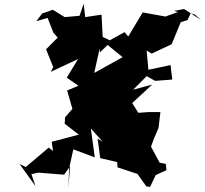

<svg xmlns="http://www.w3.org/2000/svg" viewBox="-20 -931 1089 1021"><path d="M1049 -825 959 -883 905 -873 926 -867 860 -843 739 -865 662 -737 642 -760 539 -703 632 -627 481 -543 510 -673 511 -652 573 -712 526 -735 520 -853 433 -840 425 -911 403 -847 324 -840 261 -879 204 -859 173 -818 233 -836 264 -757 287 -731 225 -669 263 -574 250 -549 395 -617 335 -518 397 -475 337 -450 365 -352 326 -307 324 -273 399 -215 255 -177 262 -128 239 -146 117 -43 84 -59 169 59 147 -5 184 -13 321 -2 353 -47 343 70 348 -38 370 -137 484 -94 463 -248 526 -177 499 -194 513 -90 603 -69 605 -41 711 -6 758 60 778 63 808 0 865 -26 862 -59 829 -66 783 -151 798 -192 823 -251 833 -335H768L716 -331L683 -383L789 -481L688 -454L760 -526L805 -501L896 -508L887 -585L769 -560L760 -662L787 -646L893 -696L941 -813L977 -824L994 -860L1016 -854Z"/></svg>

Font: Hussar Lance
Style: ExBdObl
Weight: 700
Foundry: Cannot Into Space Fonts, PlusOne Fonts
Version: Version 2.270